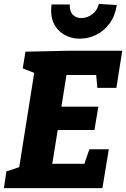

<svg xmlns="http://www.w3.org/2000/svg" viewBox="-26 -968 649 988"><path d="M475 -516 469 -582H316L290 -419H480L460 -299H271L243 -125H408L434 -200H534L501 0H-6L7 -86L73 -108L150 -593L91 -616L105 -702L333 -707H603L573 -516ZM237 -915Q237 -925 239 -945H333Q332 -909 349 -892Q366 -875 393 -875Q423 -875 449 -895Q475 -915 483 -948L575 -942Q567 -887 538 -847.5Q509 -808 468.5 -788.5Q428 -769 385 -769Q323 -769 280 -808Q237 -847 237 -915Z"/></svg>

Font: Bitter Pro ExtraBold
Style: Italic
Weight: 800
Italic angle: -9°
Designer: Sol Matas, and Bitter project Authors
Foundry: Sol Matas
Version: Version 1.010